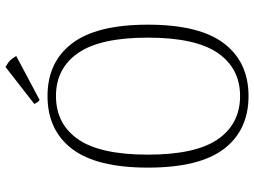

<svg xmlns="http://www.w3.org/2000/svg" viewBox="-130 -760 902 681"><g transform="rotate(-90 320.5 -419.0)"><path d="M321 12Q200 12 133.5 -75Q67 -162 67 -345Q67 -527 133.5 -614Q200 -701 321 -701Q441 -701 507.5 -614Q574 -527 574 -345Q574 -162 507.5 -75Q441 12 321 12ZM321 -18Q419 -18 473.5 -97Q528 -176 528 -345Q528 -514 473.5 -592.5Q419 -671 321 -671Q222 -671 167.5 -592.5Q113 -514 113 -345Q113 -176 167.5 -97Q222 -18 321 -18ZM463 -812 307 -729Q303 -731 298.5 -737.5Q294 -744 293 -748L424 -850Q431 -846 439 -840.5Q447 -835 452.5 -827.5Q458 -820 463 -812Z"/></g></svg>

Font: Arima Thin ExtraLight
Style: Regular
Weight: 250
Version: Version 1.100